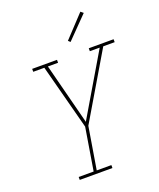

<svg xmlns="http://www.w3.org/2000/svg" viewBox="-171 -1066 969 1170"><g transform="rotate(-20 313.5 -481.0)"><path d="M352 0H140V-19H237L282 -294L171 -716H99V-735H260V-716H194L296 -320L530 -716H466V-735H627V-716H553L302 -292L257 -19H352ZM375 -809 362 -821 494 -962 511 -948Z"/></g></svg>

Font: Iosevka HT Thin Extended
Style: Italic
Weight: 100
Width: 7
Italic angle: -9°
Monospace: yes
Designer: Belleve Invis
Foundry: Belleve Invis
Version: Version 32.3.0; ttfautohint (v1.8.4)